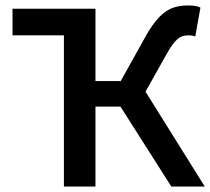

<svg xmlns="http://www.w3.org/2000/svg" viewBox="-20 -686 773 706"><path d="M215 0V-556H26V-654H331V-388H424L512 -546Q531 -581 549.5 -604.5Q568 -628 586.5 -641.5Q605 -655 626 -660.5Q647 -666 672 -666Q683 -666 695.5 -664.5Q708 -663 717 -658L698 -552Q690 -555 683.5 -555.5Q677 -556 672 -556Q661 -556 651.5 -553Q642 -550 633 -542.5Q624 -535 614 -521.5Q604 -508 592 -486L515 -349L733 0H610L423 -294H331V0Z"/></svg>

Font: TT Toshiba Sans Medium
Style: Regular
Weight: 500
Designer: Paul D. Hunt
Foundry: Toshiba Corporation
Version: Version 2.020;PS 2.000;hotconv 1.0.86;makeotf.lib2.5.63406